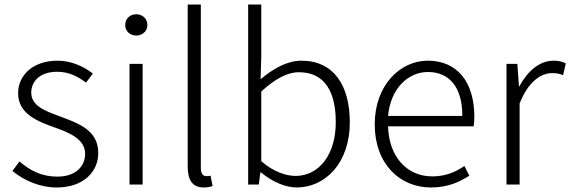

<svg xmlns="http://www.w3.org/2000/svg" viewBox="-20 -815 2519 848"><path d="M231 13C349 13 414 -57 414 -139C414 -242 324 -271 242 -302C180 -325 118 -347 118 -406C118 -454 154 -498 233 -498C285 -498 324 -477 360 -450L390 -490C350 -522 293 -547 235 -547C123 -547 60 -481 60 -403C60 -311 148 -278 227 -250C289 -228 356 -199 356 -136C356 -81 315 -35 234 -35C161 -35 112 -63 66 -102L35 -60C83 -20 153 13 231 13Z M552 0H610V-533H552ZM582 -658C608 -658 631 -677 631 -704C631 -734 608 -752 582 -752C555 -752 533 -734 533 -704C533 -677 555 -658 582 -658Z M880 13C899 13 909 10 919 7L910 -39C899 -37 895 -37 891 -37C877 -37 867 -48 867 -73V-795H809V-79C809 -17 832 13 880 13Z M1290 13C1415 13 1525 -93 1525 -275C1525 -439 1453 -547 1311 -547C1247 -547 1184 -510 1131 -465L1134 -567V-795H1076V0H1123L1130 -54H1132C1181 -13 1240 13 1290 13ZM1285 -38C1246 -38 1189 -55 1134 -103V-411C1194 -466 1249 -496 1300 -496C1419 -496 1463 -403 1463 -275C1463 -132 1389 -38 1285 -38Z M1883 13C1960 13 2010 -12 2053 -39L2031 -82C1991 -54 1946 -36 1889 -36C1774 -36 1697 -127 1694 -257H2072C2074 -270 2075 -284 2075 -299C2075 -455 1998 -547 1869 -547C1748 -547 1635 -439 1635 -266C1635 -91 1746 13 1883 13ZM1694 -303C1705 -425 1783 -497 1870 -497C1963 -497 2022 -432 2022 -303Z M2217 0H2275V-358C2314 -457 2371 -492 2418 -492C2439 -492 2449 -490 2467 -483L2479 -535C2462 -544 2446 -547 2425 -547C2363 -547 2310 -501 2274 -434H2272L2265 -533H2217Z"/></svg>

Font: Noto Sans CJK KR Light
Style: Regular
Weight: 300
Designer: Ryoko NISHIZUKA (kana & ideographs); Paul D. Hunt (Latin, Greek & Cyrillic); Wenlong ZHANG (bopomofo); Sandoll Communica
Foundry: Adobe Systems Incorporated
Version: Version 1.004;PS 1.004;hotconv 1.0.82;makeotf.lib2.5.63406